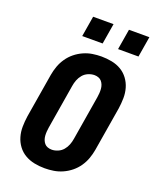

<svg xmlns="http://www.w3.org/2000/svg" viewBox="-172 -1050 943 1158"><g transform="rotate(20 300.0 -471.5)"><path d="M258 8Q224 8 191.5 1.5Q159 -5 131.5 -21Q104 -37 85 -62.5Q66 -88 57 -119Q48 -150 48.5 -183.5Q49 -217 54 -251L101 -534Q106 -563 116 -591Q126 -619 143.5 -644.5Q161 -670 185 -689.5Q209 -709 237 -721.5Q265 -734 294 -738.5Q323 -743 351 -743Q385 -743 418 -736.5Q451 -730 478 -714Q505 -698 524 -672.5Q543 -647 552 -616Q561 -585 560.5 -551.5Q560 -518 555 -484L508 -201Q503 -172 493 -144Q483 -116 465.5 -90.5Q448 -65 424 -45.5Q400 -26 372 -13.5Q344 -1 315 3.5Q286 8 258 8ZM260 -112Q279 -112 299 -120.5Q319 -129 332.5 -145Q346 -161 353.5 -180.5Q361 -200 364 -220L411 -504Q413 -517 414 -530.5Q415 -544 414 -557.5Q413 -571 408.5 -583Q404 -595 396 -604.5Q388 -614 375.5 -618.5Q363 -623 350 -623Q330 -623 310 -614.5Q290 -606 276.5 -590Q263 -574 255.5 -554.5Q248 -535 245 -515L198 -231Q196 -218 195 -204.5Q194 -191 195 -177.5Q196 -164 200.5 -152Q205 -140 213 -130.5Q221 -121 233.5 -116.5Q246 -112 260 -112ZM429 -819 451 -951H582L560 -819ZM199 -819 221 -951H352L330 -819Z"/></g></svg>

Font: Iosevka SS04 Hv Ex Obl
Style: Regular
Weight: 900
Width: 7
Italic angle: -9°
Monospace: yes
Designer: Belleve Invis
Foundry: Belleve Invis
Version: Version 19.0.0; ttfautohint (v1.8.4)